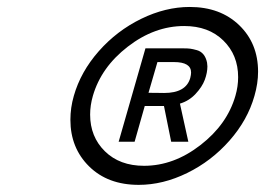

<svg xmlns="http://www.w3.org/2000/svg" viewBox="-20 -782 754 546"><path d="M502 -644.5Q513.2 -644.5 520.8 -643.6Q528.3 -642.6 539.8 -639.4Q551.3 -636.2 558.6 -627.2Q565.9 -618.2 568.8 -604Q569.8 -597.2 569.8 -593.3Q569.8 -575.2 562.3 -554.9Q554.7 -534.7 536.1 -514.9Q517.6 -495.1 491.7 -487.3L515.6 -378.9H466.8L446.3 -480.5H391.6L362.8 -378.9H317.4L393.6 -644.5ZM519.5 -762.2Q606.4 -762.2 660.2 -710.4Q713.9 -658.7 713.9 -578.1Q713.9 -544.9 703.6 -509.3Q684.1 -440.4 632.6 -382.1Q581.1 -323.7 512.2 -290Q443.4 -256.3 374.5 -256.3Q286.6 -256.3 233.4 -308.8Q180.2 -361.3 180.2 -441.4Q180.2 -475.6 189.9 -509.3Q209.5 -578.1 261 -636.5Q312.5 -694.8 381.6 -728.5Q450.7 -762.2 519.5 -762.2ZM503.9 -708Q419.4 -708 343.5 -649.4Q267.6 -590.8 244.1 -509.3Q236.3 -482.4 236.3 -456.1Q236.3 -393.1 278.3 -351.8Q320.3 -310.5 389.6 -310.5Q474.1 -310.5 550 -369.4Q626 -428.2 649.4 -509.3Q657.2 -536.1 657.2 -562.5Q657.2 -625.5 615.2 -666.7Q573.2 -708 503.9 -708ZM474.6 -605.5H427.7L402.3 -518.1Q425.3 -518.1 433.1 -517.8Q440.9 -517.6 446.8 -517.6Q508.8 -517.6 521 -560.1Q523.4 -569.8 523.4 -575.7Q523.4 -605.5 474.6 -605.5Z"/></svg>

Font: Cantarell
Style: Italic
Weight: 400
Italic angle: -16°
Designer: Dave Crossland
Version: Version 1.004